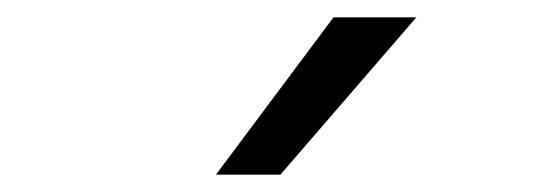

<svg xmlns="http://www.w3.org/2000/svg" viewBox="-20 -820 642 224"><path d="M465.8 -799.8H369.1L231.9 -616.2H307.1Z"/></svg>

Font: Hack
Style: Regular
Weight: 400
Monospace: yes
Designer: Christopher Simpkins
Foundry: Christopher Simpkins
Version: Version 2.010